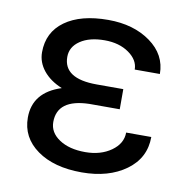

<svg xmlns="http://www.w3.org/2000/svg" viewBox="-67 -604 672 679"><g transform="rotate(10 269.5 -264.5)"><path d="M139.6 -148.4Q139.6 -110.8 175.5 -86.9Q211.4 -63 269 -63Q324.2 -63 362.1 -89.8Q399.9 -116.7 399.9 -156.2H490.2Q490.2 -80.6 428 -35.4Q365.7 9.8 269 9.8Q169.4 9.8 108.9 -33.4Q48.3 -76.7 48.3 -148.4Q48.3 -239.3 148.4 -271.5Q105.5 -289.1 81.5 -318.8Q57.6 -348.6 57.6 -384.3Q57.6 -456.5 114 -497.1Q170.4 -537.6 269 -537.6Q359.9 -537.6 420.7 -493.9Q481.4 -450.2 481.4 -380.9H391.1Q391.1 -415 356.2 -439.7Q321.3 -464.4 269 -464.4Q214.4 -464.4 181.4 -442.1Q148.4 -419.9 148.4 -383.8Q148.4 -305.7 267.6 -305.7H363.3V-233.4H253.9Q139.6 -230.5 139.6 -148.4Z"/></g></svg>

Font: RobotoInd
Style: Regular
Weight: 400
Designer: Google
Version: Version 2.001101; 2014